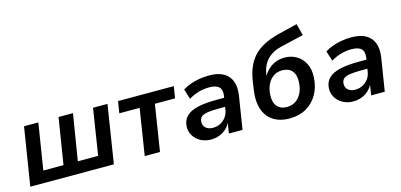

<svg xmlns="http://www.w3.org/2000/svg" viewBox="-66 -1148 3304 1580"><g transform="rotate(-15 1586.5 -357.5)"><path d="M38 0 117 -494H239L176 -101H348L411 -494H534L470 -101H643L705 -494H828L750 0Z M1013 0 1075 -394H902L918 -494H1393L1377 -394H1205L1143 0Z M1576 10Q1527 10 1488.5 -11Q1450 -32 1428.5 -67.5Q1407 -103 1409 -147Q1412 -198 1444 -230.5Q1476 -263 1540 -278.5Q1604 -294 1703 -294H1782L1771 -220H1706Q1647 -220 1609.5 -214.5Q1572 -209 1554.5 -194.5Q1537 -180 1535 -151Q1534 -117 1557 -98Q1580 -79 1617 -79Q1651 -79 1679.5 -93.5Q1708 -108 1728 -134.5Q1748 -161 1753 -197L1771 -310Q1779 -360 1754.5 -384.5Q1730 -409 1671 -409Q1628 -409 1584.5 -397.5Q1541 -386 1495 -359L1468 -445Q1498 -464 1534.5 -477Q1571 -490 1612 -497Q1653 -504 1694 -504Q1771 -504 1818 -477Q1865 -450 1883 -400.5Q1901 -351 1891 -282L1846 0H1730L1746 -103H1751Q1736 -66 1709 -40.5Q1682 -15 1648 -2.5Q1614 10 1576 10Z M2248 10Q2161 10 2105.5 -28Q2050 -66 2028.5 -133Q2007 -200 2020 -288L2030 -358Q2040 -425 2061 -477Q2082 -529 2118 -569Q2154 -609 2208.5 -637.5Q2263 -666 2341 -686L2501 -725L2527 -625L2335 -580Q2282 -568 2244 -542.5Q2206 -517 2184 -480Q2162 -443 2154 -394L2147 -351H2138Q2153 -387 2180 -417.5Q2207 -448 2245.5 -466.5Q2284 -485 2334 -485Q2391 -485 2436 -457.5Q2481 -430 2505 -381Q2529 -332 2525 -266Q2521 -184 2485 -121.5Q2449 -59 2388.5 -24.5Q2328 10 2248 10ZM2248 -87Q2292 -87 2324 -108.5Q2356 -130 2375 -169Q2394 -208 2396 -259Q2400 -321 2371 -355Q2342 -389 2288 -389Q2245 -389 2213 -367.5Q2181 -346 2162.5 -308Q2144 -270 2141 -223Q2137 -155 2166 -121Q2195 -87 2248 -87Z M2788 10Q2739 10 2700.5 -11Q2662 -32 2640.5 -67.5Q2619 -103 2621 -147Q2624 -198 2656 -230.5Q2688 -263 2752 -278.5Q2816 -294 2915 -294H2994L2983 -220H2918Q2859 -220 2821.5 -214.5Q2784 -209 2766.5 -194.5Q2749 -180 2747 -151Q2746 -117 2769 -98Q2792 -79 2829 -79Q2863 -79 2891.5 -93.5Q2920 -108 2940 -134.5Q2960 -161 2965 -197L2983 -310Q2991 -360 2966.5 -384.5Q2942 -409 2883 -409Q2840 -409 2796.5 -397.5Q2753 -386 2707 -359L2680 -445Q2710 -464 2746.5 -477Q2783 -490 2824 -497Q2865 -504 2906 -504Q2983 -504 3030 -477Q3077 -450 3095 -400.5Q3113 -351 3103 -282L3058 0H2942L2958 -103H2963Q2948 -66 2921 -40.5Q2894 -15 2860 -2.5Q2826 10 2788 10Z"/></g></svg>

Font: Nunito Sans 10pt
Style: Bold Italic
Weight: 700
Italic angle: -9°
Designer: Vernon Adams
Foundry: Vernon Adams
Version: Version 3.101;gftools[0.9.27]